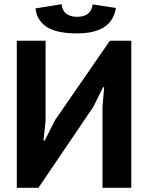

<svg xmlns="http://www.w3.org/2000/svg" viewBox="-20 -894 706 914"><path d="M468 -388 476 -479H471L424 -385L163 0H60V-700H197V-319L187 -225H193L242 -322L503 -700H605V0H468ZM273 -874Q277 -842 296.5 -828Q316 -814 347 -814Q414 -814 421 -873L532 -856Q521 -793 474.5 -764Q428 -735 346 -735Q305 -735 271 -741Q237 -747 211.5 -760.5Q186 -774 169.5 -797Q153 -820 149 -854Z"/></svg>

Font: PTSans
Style: Bold
Weight: 700
Designer: A.Korolkova, O.Umpeleva, V.Yefimov
Foundry: ParaType Ltd
Version: Version 2.003W OFL